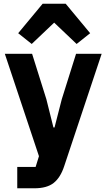

<svg xmlns="http://www.w3.org/2000/svg" viewBox="-20 -815 574 1035"><path d="M6 0ZM390 -525H528L326 81Q306 142 269.5 171Q233 200 165 200H73V85H172L190 27L6 -525H153L230 -280L268 -128H274L313 -280ZM334 -795 466 -636 393 -578 272 -693 151 -578 78 -636 210 -795Z"/></svg>

Font: Aneliza ExtraBold
Style: Regular
Weight: 800
Designer: Mike Abbink, Paul van der Laan, Pieter van Rosmalen
Foundry: Bold Monday
Version: Version 3.001;September 8, 2019;FontCreator 11.5.0.2425 64-b